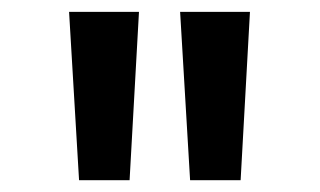

<svg xmlns="http://www.w3.org/2000/svg" viewBox="-20 -765 538 323"><path d="M96.2 -745H213.8L198 -461.8H113ZM283 -745H400.5L384.8 -461.8H299.8Z"/></svg>

Font: Trafiko Sans Variable
Style: Regular
Weight: 400
Designer: Gumpita Rahayu / Trafiko
Foundry: Tokotype / Trafiko
Version: Version 0.001;FEAKit 1.0